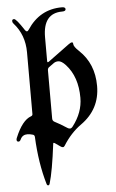

<svg xmlns="http://www.w3.org/2000/svg" viewBox="-60 -748 596 987"><g transform="rotate(-5 238.0 -254.0)"><path d="M6.3 -48.8Q6.3 -53.2 8.8 -59.1Q44.9 -146.5 90.8 -162.6Q99.1 -165.5 99.1 -173.3V-492.2Q99.1 -582.5 42.5 -645.5Q37.1 -650.9 37.1 -658.7Q37.1 -668 47.4 -668Q58.6 -668 97.7 -607.9Q103 -599.6 108.2 -599.6Q113.3 -599.6 117.7 -606.9Q183.1 -707 297.4 -707Q315.9 -707 315.9 -696Q315.9 -685.1 297.4 -685.1Q198.2 -685.1 198.2 -561V-438.5Q198.2 -432.1 200.9 -432.1Q203.6 -432.1 207 -434.6L315.9 -514.6Q327.1 -522.9 333.5 -522.9Q339.4 -522.9 339.4 -514.2Q339.4 -500.5 366.2 -475.6Q442.9 -403.8 442.9 -288.6Q442.9 -168.5 343.3 -98.1Q289.1 -59.6 250 3.4Q246.1 9.8 240.7 9.8Q235.4 9.8 228.5 4.9Q213.4 -6.3 199.7 -15.1Q197.3 -16.6 195.1 -16.6Q192.9 -16.6 192.4 -12.7Q174.8 128.9 156.2 190.4Q153.8 198.7 148.2 198.7Q142.6 198.7 140.1 190.4Q107.9 81.1 101.6 -54.7Q101.1 -64.9 92.8 -67.4Q76.2 -72.3 64.5 -72.3Q38.6 -72.3 28.3 -49.8Q23.4 -38.6 16.1 -38.6Q6.3 -38.6 6.3 -48.8ZM198.2 -141.6Q198.2 -129.4 209 -124Q236.3 -110.4 272.9 -86.4Q278.8 -82.5 285.6 -82.5Q292.5 -82.5 299.3 -91.3Q352.1 -159.7 352.1 -235.4Q352.1 -344.2 293 -408.7Q271.5 -432.1 254.9 -432.1Q241.7 -432.1 231.9 -425.3L206.1 -406.7Q198.2 -401.4 198.2 -390.1Z"/></g></svg>

Font: UnifrakturMaguntia21
Style: Book
Weight: 400
Designer: j. 'mach' wust, Gerrit Ansmann, Georg Duffner, based on a font by Peter Wiegel, original typeface by Carl Albert Fahrenw
Version: Version 2017-03-19